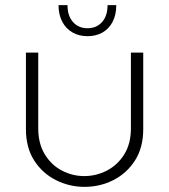

<svg xmlns="http://www.w3.org/2000/svg" viewBox="-20 -715 659 748"><path d="M309 13Q250 13 197.5 -13.5Q145 -40 113 -90Q81 -140 81 -212V-510H129V-215Q129 -155 155 -113Q181 -71 222 -50Q263 -29 308 -29Q355 -29 396.5 -50.5Q438 -72 464 -113.5Q490 -155 490 -215V-510H538V-212Q538 -140 506 -90Q474 -40 422 -13.5Q370 13 309 13ZM321 -574Q288 -574 262.5 -588.5Q237 -603 222.5 -630.5Q208 -658 208 -695H243Q243 -653 264.5 -629Q286 -605 321 -605Q356 -605 377.5 -629Q399 -653 399 -695H433Q433 -658 419 -630.5Q405 -603 379.5 -588.5Q354 -574 321 -574Z"/></svg>

Font: MuseoModerno Thin ExtraLight
Style: Regular
Weight: 250
Version: Version 1.002